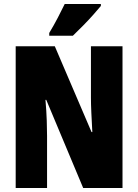

<svg xmlns="http://www.w3.org/2000/svg" viewBox="-20 -947 696 967"><path d="M597 0H399L213 -444H209Q214 -385 215.5 -339.5Q217 -294 217 -263V0H59V-714H256L441 -282H445Q442 -336 440 -379.5Q438 -423 438 -455V-714H597ZM488 -917Q474 -900 450.5 -873.5Q427 -847 399.5 -819Q372 -791 347 -767H228V-781Q252 -821 271 -857.5Q290 -894 306 -927H488Z"/></svg>

Font: Noto Sans ExtraCondensed Black
Style: Regular
Weight: 900
Width: 2
Designer: Monotype Design Team
Foundry: Monotype Imaging Inc.
Version: Version 2.013; ttfautohint (v1.8.4.7-5d5b)